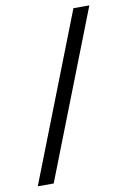

<svg xmlns="http://www.w3.org/2000/svg" viewBox="-89 -723 593 897"><g transform="rotate(-10 208.0 -275.0)"><path d="M16 120 324.5 -670.5H400L91.5 120Z"/></g></svg>

Font: Anek Gurmukhi
Style: Regular
Weight: 400
Designer: Sarang Kulkarni (Gurmukhi), Yesha Goshar (Latin)
Foundry: Ek Type
Version: Version 1.003